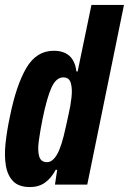

<svg xmlns="http://www.w3.org/2000/svg" viewBox="-24 -749 523 779"><path d="M98 10Q53 10 30 -13Q7 -36 0 -76Q-7 -116 -1.5 -167.5Q4 -219 16 -275Q42 -404 83 -473.5Q124 -543 194 -543Q276 -543 286 -459H291L347 -729H479L330 0H199L208 -60H202Q184 -26 158.5 -8Q133 10 98 10ZM167 -91Q189 -91 207.5 -122.5Q226 -154 243 -234L254 -284Q262 -318 266 -353Q270 -388 263.5 -411.5Q257 -435 233 -435Q204 -435 185.5 -395Q167 -355 149 -268Q139 -218 133.5 -178Q128 -138 135 -114.5Q142 -91 167 -91Z"/></svg>

Font: Mona Sans Condensed
Style: Bold Italic
Weight: 700
Width: 3
Italic angle: -11.7°
Designer: Deni Anggara
Foundry: GitHub
Version: Version 1.001; ttfautohint (v1.8.4.7-5d5b);gftools[0.9.31]